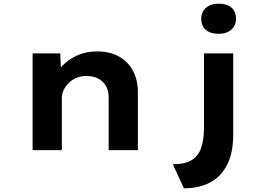

<svg xmlns="http://www.w3.org/2000/svg" viewBox="-20 -824 1465 1054"><path d="M159 0V-530.7H310.8L316.5 -396.7L275.7 -387.1Q289.2 -428.2 322.3 -463Q355.4 -497.9 403.9 -519.8Q452.4 -541.7 511.9 -541.7Q584.2 -541.7 634.2 -513.2Q684.2 -484.6 710.5 -434.3Q736.9 -384 736.9 -318V0H576.5V-289.1Q576.5 -326.1 561.3 -352.4Q546.1 -378.7 519.2 -392.6Q492.3 -406.6 455.2 -407.1Q424.1 -407.1 398.8 -396.2Q373.4 -385.3 356 -367.3Q338.5 -349.3 328.9 -328.5Q319.4 -307.7 319.4 -287.4V0H239.7Q203.3 0 183.1 0Q163 0 159 0ZM989.6 209.6 928.8 77.8Q992.7 77.8 1030 56.1Q1067.3 34.3 1083.5 -9.9Q1099.8 -54 1099.8 -124.2V-530.7H1260.2V-86Q1260.2 13.8 1227.4 79.4Q1194.5 144.9 1134.2 177.3Q1073.8 209.6 989.6 209.6ZM1180.2 -638.4Q1135.2 -638.4 1110 -660Q1084.8 -681.6 1084.8 -721.2Q1084.8 -757.6 1110.5 -780.8Q1136.2 -804 1180.2 -804Q1225.3 -804 1250.5 -782.4Q1275.6 -760.8 1275.6 -721.2Q1275.6 -684.7 1250 -661.6Q1224.3 -638.4 1180.2 -638.4Z"/></svg>

Font: Lexend Mega
Style: Regular
Weight: 400
Designer: Bonnie Shaver-Troup, Thomas Jockin
Foundry: Lexend
Version: Version 1.007